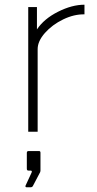

<svg xmlns="http://www.w3.org/2000/svg" viewBox="-20 -560 414 816"><path d="M100 -530H137V-435Q167 -480 226.5 -510Q286 -540 339 -540V-499Q295 -500 248.5 -477.5Q202 -455 171 -420Q140 -385 140 -351V0H100ZM89 228 114 174Q118 165 110 165H102Q97 165 95.5 163Q94 161 94 156V90Q94 82 101 82H146Q152 82 152 89V165L151 171L120 230Q118 234 115 235Q112 236 106 236H93Q90 236 88.5 233.5Q87 231 89 228Z"/></svg>

Font: Morrison Thin
Style: Regular
Weight: 100
Designer: Pablo Impallari, Rodrigo Fuenzalida (Modified by Dan O. Williams)
Version: Version 0.03;June 6, 2019;FontCreator 11.5.0.2425 64-bit; tt